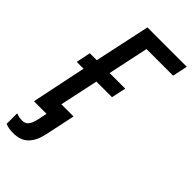

<svg xmlns="http://www.w3.org/2000/svg" viewBox="-290 -774 1035 1035"><g transform="rotate(45 227.5 -256.5)"><path d="M11 0 76 -313H24L41 -396H94L162 -714H462L444 -628H241L192 -396H311L293 -313H174L127 -93H220L183 81Q171 138 140 169.5Q109 201 52 201Q32 201 18 198Q4 195 -7 190V110Q17 119 39 119Q62 119 74.5 104.5Q87 90 95 57L107 0Z"/></g></svg>

Font: Noto Sans Condensed Medium
Style: Italic
Weight: 500
Width: 3
Italic angle: -12°
Designer: Monotype Design Team
Foundry: Monotype Imaging Inc.
Version: Version 2.013; ttfautohint (v1.8.4.7-5d5b)